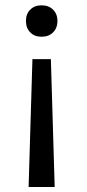

<svg xmlns="http://www.w3.org/2000/svg" viewBox="-20 -518 334 737"><path d="M200.7 -437.5Q200.2 -410.2 183.6 -393.6Q167 -377 139.6 -377Q112.3 -377 96.2 -393.6Q79.6 -410.2 79.6 -437.5Q79.6 -464.8 96.2 -481Q112.3 -497.6 139.6 -497.6Q167 -497.6 183.6 -481Q200.2 -464.8 200.7 -437.5ZM175.3 -291 189.9 199.7H89.8L104.5 -291Z"/></svg>

Font: Spinnaker
Style: Regular
Weight: 400
Designer: Elena Albertoni
Foundry: Elena Albertoni
Version: Version 1.001